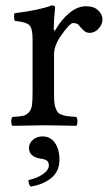

<svg xmlns="http://www.w3.org/2000/svg" viewBox="-20 -462 412 708"><path d="M137.2 41Q165.5 41 182.4 64.5Q199.2 87.9 199.2 127Q199.2 169.4 169.4 194.1Q139.6 218.8 92.8 226.1Q85 218.3 85 202.1Q119.6 194.3 139.9 179Q160.2 163.6 160.2 148.9Q160.2 135.3 152.3 129.9Q144.5 124.5 128.9 123Q86.9 115.7 86.9 84Q86.9 65.9 101.3 53.5Q115.7 41 137.2 41ZM100.1 -316.9Q100.1 -357.4 88.4 -369.1Q76.7 -380.9 35.2 -384.8Q32.2 -388.7 32 -398.9Q31.7 -409.2 33.2 -413.1Q128.9 -425.3 169.9 -441.9Q183.1 -441.9 183.1 -435.1Q178.2 -387.2 178.2 -355Q178.2 -349.6 181.2 -349.1Q183.6 -349.1 187 -356Q207 -390.1 236.3 -414.6Q265.6 -439 297.9 -439Q326.7 -439 342.3 -423.6Q357.9 -408.2 357.9 -391.1Q357.9 -372.1 343.5 -356.4Q329.1 -340.8 311 -340.8Q301.8 -340.8 294.7 -345Q287.6 -349.1 278.8 -359.4L270 -370.1Q263.2 -377 249 -377Q237.3 -377 203.1 -328.1Q179.2 -292.5 179.2 -261.2V-122.1Q179.2 -100.6 180.2 -86.9Q181.2 -73.2 185.3 -62.7Q189.5 -52.2 193.8 -47.1Q198.2 -42 209.2 -38.3Q220.2 -34.7 230.5 -33.4Q240.7 -32.2 261.2 -30.8Q265.6 -26.4 265.6 -14.4Q265.6 -2.4 261.2 2Q175.3 0 140.1 0Q109.9 0 25.9 2Q21.5 -2.4 21.5 -14.4Q21.5 -26.4 25.9 -30.8Q52.2 -32.2 64.2 -34.7Q76.2 -37.1 85.7 -46.9Q95.2 -56.6 97.7 -73.2Q100.1 -89.8 100.1 -122.1Z"/></svg>

Font: Linux Libertine G
Style: Regular
Weight: 400
Designer: Philipp H. Poll
Foundry: Philipp H. Poll
Version: Version 4.7.5